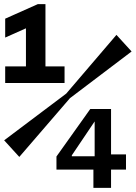

<svg xmlns="http://www.w3.org/2000/svg" viewBox="-20 -675 654 925"><path d="M252 142V88L275 78H468L474 69H587V142ZM252 94V79L415 -150H464L467 -136L306 103L326 48V96ZM515 -150V230H430V93L436 91V-150ZM299 -224 317 -202 73 81 0 1ZM317 -202 299 -224 541 -507 614 -427ZM162 -655H199V-275H105V-607ZM5 -494V-585L162 -655V-564ZM5 -275V-355H291V-275Z"/></svg>

Font: Intel One Mono Light
Style: Regular
Weight: 300
Monospace: yes
Designer: Fred Shallcrass
Foundry: Frere-Jones Type LLC
Version: Version 1.004